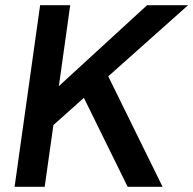

<svg xmlns="http://www.w3.org/2000/svg" viewBox="-20 -717 742 737"><path d="M36 0H151.5L185 -237L302 -341.5L470 0H604L395.5 -424L702 -697H544.5L206 -386.5L249.5 -697H134Z"/></svg>

Font: HK Grotesk SemiBold
Style: Italic
Weight: 600
Italic angle: -16°
Designer: Alfredo Marco Pradil
Foundry: Hanken Design Co.
Version: Version 3.001;FEAKit 1.0